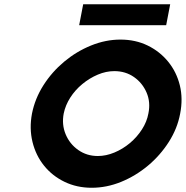

<svg xmlns="http://www.w3.org/2000/svg" viewBox="-20 -877 878 907"><path d="M413 10Q343 10 285 -18Q227 -46 188 -94.5Q149 -143 133.5 -206.5Q118 -270 131 -340Q145 -411 185 -474Q225 -537 283 -585.5Q341 -634 410 -662Q479 -690 549 -690Q620 -690 677.5 -662Q735 -634 774.5 -585.5Q814 -537 829.5 -474Q845 -411 831 -340Q818 -270 777.5 -206.5Q737 -143 679 -94.5Q621 -46 552.5 -18Q484 10 413 10ZM442 -140Q481 -140 520.5 -156.5Q560 -173 593.5 -201Q627 -229 650.5 -265.5Q674 -302 681 -341Q692 -394 672.5 -439.5Q653 -485 613 -513Q573 -541 520 -541Q481 -541 442 -524.5Q403 -508 369 -480Q335 -452 312 -416Q289 -380 281 -341Q271 -289 290 -243Q309 -197 349.5 -168.5Q390 -140 442 -140ZM354 -758 373 -857H784L765 -758Z"/></svg>

Font: Teachers
Style: Italic
Weight: 400
Italic angle: -11°
Designer: Alfredo Marco Pradil, Chank Diesel
Version: Version 1.001